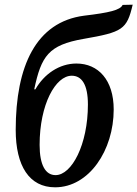

<svg xmlns="http://www.w3.org/2000/svg" viewBox="-20 -789 586 819"><path d="M215 10C360 10 465 -148 465 -322C465 -448 399 -518 306 -518C233 -518 168 -473 131 -408H126C156 -550 187 -597 336 -623C503 -652 521 -663 546 -769L503 -768C493 -746 447 -735 338 -722C134 -695 47 -508 47 -235C47 -81 105 10 215 10ZM217 -42C174 -42 149 -85 149 -171C149 -344 217 -466 286 -466C329 -466 355 -428 355 -343C355 -172 286 -42 217 -42Z"/></svg>

Font: Noto Serif Condensed Semi
Style: Italic
Weight: 600
Width: 3
Italic angle: -12°
Designer: Monotype Design Team
Foundry: Monotype Imaging Inc.
Version: Version 1.901